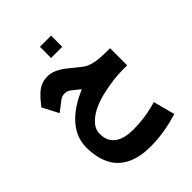

<svg xmlns="http://www.w3.org/2000/svg" viewBox="-286 -960 1363 1363"><g transform="rotate(-45 395.5 -278.5)"><path d="M224 -68C224 -117 249 -145 277 -170C325 -212 398 -239 473 -254C529 -265 591 -276 655 -276H706V-448H671C587 -448 517 -457 473 -494L397 -555C382 -567 370 -577 357 -585C326 -604 295 -621 248 -621C191 -621 154 -595 125 -566C114 -555 102 -543 92 -530L64 -495L127 -375L199 -430C214 -441 223 -449 248 -449C279 -449 291 -438 312 -421L358 -384C288 -354 220 -314 171 -263C126 -216 88 -154 88 -68C88 12 106 78 137 127C188 208 285 250 414 250C522 250 618 230 698 205L655 42C645 46 632 49 616 53C558 68 489 78 414 78C308 78 224 40 224 -68ZM473 -695V-807H361V-695Z"/></g></svg>

Font: Iranian Sans Web
Style: Bold
Weight: 700
Designer: Hooman Mehr, Hadi Navid in Neviseh Pardaz Co. Ltd. (http://nevisa.com)
Foundry: http://font-store.ir
Version: 5.0.2 build 3/9/1393